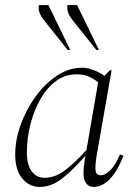

<svg xmlns="http://www.w3.org/2000/svg" viewBox="-20 -727 536 757"><path d="M136 10Q96 10 68 -23Q40 -56 40 -118Q40 -175 61.5 -235Q83 -295 120 -346Q157 -397 204.5 -428.5Q252 -460 303 -460Q325 -460 349.5 -450.5Q374 -441 392 -428L413 -450H420L362 -119Q354 -71 357 -53.5Q360 -36 376 -36Q417 -36 453 -118L467 -113Q441 -48 411 -19Q381 10 350 10Q326 10 315 -12Q304 -34 314 -95L317 -111H315Q260 -49 220 -19.5Q180 10 136 10ZM86 -126Q86 -77 105 -51.5Q124 -26 156 -26Q200 -26 241.5 -59.5Q283 -93 321 -136L367 -403Q351 -415 331.5 -424.5Q312 -434 281 -434Q237 -434 201 -407.5Q165 -381 139.5 -336.5Q114 -292 100 -237Q86 -182 86 -126ZM360 -530 269 -644Q253 -664 248.5 -678Q244 -692 246 -707H284L370 -530ZM247 -530 156 -644Q140 -664 135.5 -678Q131 -692 133 -707H171L257 -530Z"/></svg>

Font: Spectral ExtraLight
Style: Italic
Weight: 275
Italic angle: -10°
Designer: Jean-Baptiste Levee
Foundry: Production Type
Version: Version 2.001